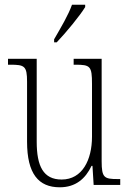

<svg xmlns="http://www.w3.org/2000/svg" viewBox="-20 -786 550 816"><path d="M210 -619V-606H221C262 -649 321 -721 342 -756V-766H286C270 -721 240 -671 210 -619ZM234 10C301 10 343 -26 369 -81H373L378 0H491V-25H481C423 -25 412 -30 412 -101V-536H293V-511H300C364 -511 371 -505 371 -429V-205C371 -107 330 -23 242 -23C164 -23 136 -80 136 -184V-536H14V-511H23C84 -511 95 -506 95 -439V-184C95 -47 144 10 234 10Z"/></svg>

Font: Noto Serif Thai Condensed ExtraLight
Style: Regular
Weight: 200
Width: 3
Designer: Monotype Design Team
Foundry: Monotype Imaging Inc.
Version: Version 2.002